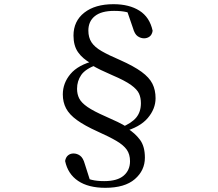

<svg xmlns="http://www.w3.org/2000/svg" viewBox="-20 -776 1040 917"><path d="M483 121Q402 121 353 88Q304 55 291 -7Q294 -25 305 -34Q316 -43 331 -43Q348 -43 362.5 -32.5Q377 -22 385 7L414 98L373 65Q394 77 418.5 83Q443 89 478 89Q540 89 570.5 63Q601 37 601 -6Q601 -39 585.5 -61Q570 -83 536 -103Q502 -123 446 -148Q384 -176 347.5 -202.5Q311 -229 295.5 -258.5Q280 -288 280 -325Q280 -379 316.5 -422.5Q353 -466 432 -486L434 -493L443 -467Q388 -447 368 -418Q348 -389 348 -352Q348 -326 358.5 -305.5Q369 -285 398 -265Q427 -245 484 -220Q518 -205 542 -193.5Q566 -182 588 -168V-163Q625 -140 648.5 -108.5Q672 -77 672 -23Q672 38 624 79.5Q576 121 483 121ZM522 -756Q597 -756 646 -725Q695 -694 709 -629Q706 -610 694.5 -601.5Q683 -593 668 -593Q652 -593 637.5 -603Q623 -613 615 -642L584 -732L629 -700Q607 -713 583.5 -718.5Q560 -724 525 -724Q464 -724 433 -699Q402 -674 402 -630Q402 -597 417 -574Q432 -551 466 -531.5Q500 -512 554 -489Q619 -460 656 -433Q693 -406 708 -376Q723 -346 723 -307Q723 -256 685.5 -212Q648 -168 569 -147L567 -143L558 -167Q609 -188 631 -215Q653 -242 653 -283Q653 -309 644 -329Q635 -349 606 -370Q577 -391 516 -417Q484 -431 461 -442Q438 -453 415 -467V-473Q374 -496 352.5 -527Q331 -558 331 -606Q331 -675 382.5 -715.5Q434 -756 522 -756Z"/></svg>

Font: Noto Serif TC ExtraLight Medium
Style: Regular
Weight: 500
Version: Version 2.002-H1;hotconv 1.1.0;makeotfexe 2.6.0